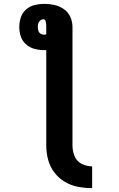

<svg xmlns="http://www.w3.org/2000/svg" viewBox="-20 -755 616 996"><path d="M458 221V108Q430 108 404 95Q378 82 367 55Q356 28 356 0V-615Q356 -642 345 -667Q334 -692 311.5 -707.5Q289 -723 263 -729Q237 -735 210 -735Q185 -735 160 -729Q135 -723 115.5 -706Q96 -689 88 -664.5Q80 -640 80 -615Q80 -590 88 -566Q96 -542 115 -525Q134 -508 158.5 -501.5Q183 -495 208 -495Q214 -495 220 -495V0Q220 37 229.5 73Q239 109 261.5 139Q284 169 316 188Q348 207 384.5 214Q421 221 458 221ZM208 -575Q198 -575 190 -580.5Q182 -586 179 -595.5Q176 -605 176 -615Q176 -624 178.5 -633Q181 -642 188.5 -648.5Q196 -655 205 -655Q213 -655 216 -646.5Q219 -638 219.5 -630.5Q220 -623 220 -615V-577Q215 -575 208 -575Z"/></svg>

Font: Iosevka Sparkle Extrabold
Style: Regular
Weight: 800
Designer: Belleve Invis
Foundry: Belleve Invis
Version: Version 4.5.0; ttfautohint (v1.8.3)